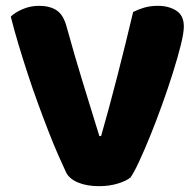

<svg xmlns="http://www.w3.org/2000/svg" viewBox="-20 -629 674 659"><path d="M428 -20Q414 -8 384.5 1Q355 10 320 10Q278 10 248 -2.5Q218 -15 207 -37Q196 -60 180 -96.5Q164 -133 146.5 -178Q129 -223 110.5 -273.5Q92 -324 75 -376Q58 -428 43 -478Q28 -528 17 -572Q31 -586 57.5 -597.5Q84 -609 114 -609Q151 -609 174.5 -593.5Q198 -578 209 -536Q236 -438 263.5 -348.5Q291 -259 321 -162H327Q354 -256 382.5 -367Q411 -478 437 -588Q455 -597 475.5 -603Q496 -609 522 -609Q559 -609 585 -592.5Q611 -576 611 -538Q611 -516 600.5 -474Q590 -432 573.5 -379.5Q557 -327 536.5 -270Q516 -213 495.5 -162.5Q475 -112 457 -73.5Q439 -35 428 -20Z"/></svg>

Font: Baloo 2 ExtraBold
Style: Regular
Weight: 800
Designer: Sarang Kulkarni and Ek Type
Foundry: Ek Type
Version: Version 1.640;hotconv 1.0.111;makeotfexe 2.5.65597; ttfautoh